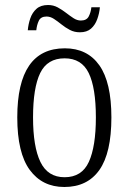

<svg xmlns="http://www.w3.org/2000/svg" viewBox="-20 -737 514 767"><path d="M237 10Q149 10 99 -58Q49 -126 49 -268Q49 -544 239 -544Q329 -544 377 -476Q425 -408 425 -268Q425 -126 377 -58Q329 10 237 10ZM238 -29Q307 -29 335 -90.5Q363 -152 363 -268Q363 -386 334.5 -445Q306 -504 238 -504Q169 -504 140.5 -445Q112 -386 112 -268Q112 -151 141.5 -90Q171 -29 238 -29ZM299 -608Q277 -608 259 -617.5Q241 -627 225.5 -639.5Q210 -652 195.5 -661.5Q181 -671 166 -671Q143 -671 135 -654Q127 -637 125 -616H91Q93 -640 101 -663.5Q109 -687 126 -702Q143 -717 172 -717Q193 -717 210.5 -707.5Q228 -698 243.5 -686Q259 -674 273.5 -664.5Q288 -655 303 -655Q326 -655 334.5 -671.5Q343 -688 345 -708H379Q377 -684 368.5 -660.5Q360 -637 343.5 -622.5Q327 -608 299 -608Z"/></svg>

Font: Noto Serif Lao Condensed Light
Style: Regular
Weight: 300
Width: 3
Designer: Monotype Design Team
Foundry: Monotype Imaging Inc.
Version: Version 2.003; ttfautohint (v1.8.4.7-5d5b)